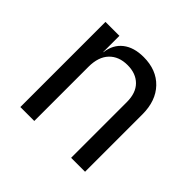

<svg xmlns="http://www.w3.org/2000/svg" viewBox="-138 -718 877 877"><g transform="rotate(45 300.0 -280.0)"><path d="M92 0V-550H182V-445H183Q190 -500 228 -530Q266 -560 329 -560Q412 -560 461 -509Q510 -458 510 -370V0H420V-360Q420 -419 388.5 -450.5Q357 -482 303 -482Q247 -482 214.5 -448Q182 -414 182 -350V0Z"/></g></svg>

Font: Liga JetBrainsMono Nerd Font
Style: Regular
Weight: 400
Designer: Philipp Nurullin, Konstantin Bulenkov
Foundry: JetBrains
Version: Version 2.225; ttfautohint (v1.8.3)